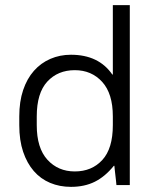

<svg xmlns="http://www.w3.org/2000/svg" viewBox="-20 -720 610 747"><path d="M256 7Q212 7 175 -8.5Q138 -24 111.5 -54.5Q85 -85 70 -129.5Q55 -174 55 -233V-267Q55 -325 70 -369.5Q85 -414 112 -444.5Q139 -475 176 -491Q213 -507 256 -507Q364 -507 417 -430H419V-700H485V0H433Q433 -5 431.5 -15.5Q430 -26 429 -37.5Q428 -49 426.5 -59.5Q425 -70 425 -75H423Q389 -33 349 -13Q309 7 256 7ZM271 -53Q337 -53 378 -97.5Q419 -142 419 -233V-267Q419 -356 377.5 -401.5Q336 -447 271 -447Q205 -447 164 -402.5Q123 -358 123 -267V-233Q123 -144 164.5 -98.5Q206 -53 271 -53Z"/></svg>

Font: PT Root UI
Style: Regular
Weight: 400
Designer: Vitaly Kuzmin
Foundry: ParaType Ltd.
Version: Version 2.001G